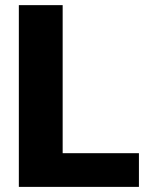

<svg xmlns="http://www.w3.org/2000/svg" viewBox="-20 -731 582 751"><path d="M225.1 -131.8H523.4V0H53.7V-710.9H225.1Z"/></svg>

Font: Roboto Black
Style: Regular
Weight: 900
Designer: Google
Version: Version 2.134; 2016